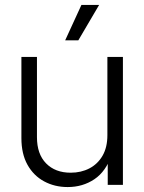

<svg xmlns="http://www.w3.org/2000/svg" viewBox="-20 -755 590 784"><path d="M256.3 8.8Q203.1 8.8 160.2 -14.4Q117.2 -37.6 92.3 -82Q67.4 -126.5 67.4 -190.9V-522.5H130.9V-194.8Q130.9 -126 168.2 -87.9Q205.6 -49.8 268.6 -49.8Q311 -49.8 345 -67.4Q378.9 -85 398.7 -119.1Q418.5 -153.3 418.5 -203.1V-522.5H481.9V0H419.9V-123.5H436Q413.1 -55.2 365.5 -23.2Q317.9 8.8 256.3 8.8ZM246.1 -590.3 312.5 -734.9H384.8L299.8 -590.3Z"/></svg>

Font: Inter 28pt Light
Style: Regular
Weight: 300
Designer: Rasmus Andersson
Foundry: rsms
Version: Version 4.001;git-66647c0bb